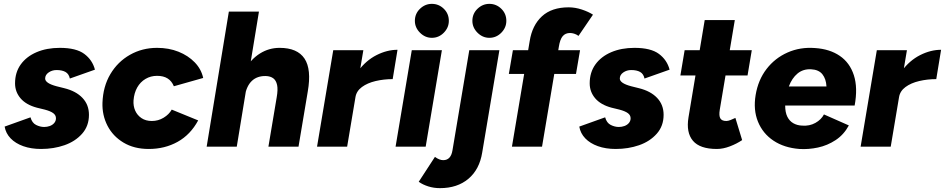

<svg xmlns="http://www.w3.org/2000/svg" viewBox="-20 -760 4897 995"><path d="M193 12Q141 12 100.5 -2.5Q60 -17 35 -43Q10 -69 4 -104L138 -152Q146 -123 167 -112.5Q188 -102 209 -102Q224 -102 238 -107Q252 -112 261 -122.5Q270 -133 270 -147Q270 -163 256 -173.5Q242 -184 212 -192L171 -202Q115 -217 86.5 -250.5Q58 -284 58 -328Q58 -385 87.5 -426Q117 -467 169.5 -489.5Q222 -512 290 -512Q375 -512 417 -480.5Q459 -449 472 -399L342 -353Q337 -377 319.5 -387Q302 -397 273 -397Q250 -397 232 -384.5Q214 -372 214 -353Q214 -341 228.5 -331Q243 -321 273 -313L313 -303Q374 -288 407.5 -252.5Q441 -217 441 -165Q441 -107 405.5 -67Q370 -27 314 -7.5Q258 12 193 12Z M751 12Q675 12 620 -21Q565 -54 537 -108.5Q509 -163 511 -227Q514 -312 552 -376Q590 -440 653.5 -476Q717 -512 794 -512Q855 -512 905 -492Q955 -472 989 -437Q1023 -402 1033 -356L881 -313Q870 -340 848.5 -353.5Q827 -367 794 -367Q761 -367 734 -351Q707 -335 691 -306.5Q675 -278 672 -240Q670 -211 680.5 -187Q691 -163 713 -148Q735 -133 767 -133Q800 -133 828 -150Q856 -167 870 -192L1007 -136Q967 -62 900.5 -25Q834 12 751 12Z M1051 0 1166 -700H1322L1207 0ZM1371 0 1414 -256 1571 -262 1527 0ZM1414 -256Q1421 -296 1416 -319.5Q1411 -343 1396.5 -354Q1382 -365 1358 -366Q1313 -367 1285.5 -341Q1258 -315 1249 -264L1203 -265Q1216 -344 1248.5 -399Q1281 -454 1327.5 -483Q1374 -512 1429 -512Q1521 -512 1558 -456.5Q1595 -401 1575 -286L1570 -256Z M1623 0 1707 -500H1863L1779 0ZM1781 -256Q1795 -337 1836 -392Q1877 -447 1931.5 -474.5Q1986 -502 2040 -502L2015 -350Q1969 -350 1926.5 -340Q1884 -330 1855.5 -309Q1827 -288 1822 -256Z M2030 0 2114 -500H2270L2186 0ZM2218 -564Q2183 -564 2156.5 -590.5Q2130 -617 2130 -652Q2130 -689 2156.5 -714.5Q2183 -740 2218 -740Q2254 -740 2280 -714.5Q2306 -689 2306 -652Q2306 -617 2280 -590.5Q2254 -564 2218 -564Z M2260 215Q2228 215 2199.5 206Q2171 197 2150 182L2234 53Q2257 70 2277 70Q2317 70 2325 18L2412 -500H2568L2479 30Q2465 118 2407.5 166.5Q2350 215 2260 215ZM2516 -564Q2481 -564 2454.5 -590.5Q2428 -617 2428 -652Q2428 -689 2454.5 -714.5Q2481 -740 2516 -740Q2552 -740 2578 -714.5Q2604 -689 2604 -652Q2604 -617 2578 -590.5Q2552 -564 2516 -564Z M2633 0 2725 -547Q2738 -629 2788.5 -675.5Q2839 -722 2927 -722Q2961 -722 2995.5 -710.5Q3030 -699 3053 -684L2978 -574Q2967 -582 2955.5 -585.5Q2944 -589 2934 -589Q2910 -589 2896 -572.5Q2882 -556 2876 -517L2789 0ZM2617 -377 2638 -500H2986L2965 -377Z M3171 12Q3119 12 3078.5 -2.5Q3038 -17 3013 -43Q2988 -69 2982 -104L3116 -152Q3124 -123 3145 -112.5Q3166 -102 3187 -102Q3202 -102 3216 -107Q3230 -112 3239 -122.5Q3248 -133 3248 -147Q3248 -163 3234 -173.5Q3220 -184 3190 -192L3149 -202Q3093 -217 3064.5 -250.5Q3036 -284 3036 -328Q3036 -385 3065.5 -426Q3095 -467 3147.5 -489.5Q3200 -512 3268 -512Q3353 -512 3395 -480.5Q3437 -449 3450 -399L3320 -353Q3315 -377 3297.5 -387Q3280 -397 3251 -397Q3228 -397 3210 -384.5Q3192 -372 3192 -353Q3192 -341 3206.5 -331Q3221 -321 3251 -313L3291 -303Q3352 -288 3385.5 -252.5Q3419 -217 3419 -165Q3419 -107 3383.5 -67Q3348 -27 3292 -7.5Q3236 12 3171 12Z M3695 12Q3607 12 3571 -30.5Q3535 -73 3548 -152L3632 -656H3788L3710 -191Q3705 -160 3713 -146.5Q3721 -133 3744 -133Q3753 -133 3766 -138Q3779 -143 3791 -149L3826 -34Q3798 -15 3762.5 -1.5Q3727 12 3695 12ZM3506 -369 3528 -500H3876L3854 -369Z M4123 12Q4044 6 3988.5 -31Q3933 -68 3908 -129.5Q3883 -191 3896 -268Q3909 -346 3952.5 -402.5Q3996 -459 4061.5 -488Q4127 -517 4204 -511Q4280 -506 4332 -470.5Q4384 -435 4405 -370Q4426 -305 4409 -213H4049Q4049 -178 4060 -155.5Q4071 -133 4091 -121.5Q4111 -110 4137 -109Q4175 -106 4205.5 -123Q4236 -140 4250 -167L4379 -110Q4353 -62 4310.5 -34Q4268 -6 4219 4.5Q4170 15 4123 12ZM4068 -312H4263Q4261 -351 4242 -375Q4223 -399 4183 -401Q4142 -403 4113 -379Q4084 -355 4068 -312Z M4440 0 4524 -500H4680L4596 0ZM4598 -256Q4612 -337 4653 -392Q4694 -447 4748.5 -474.5Q4803 -502 4857 -502L4832 -350Q4786 -350 4743.5 -340Q4701 -330 4672.5 -309Q4644 -288 4639 -256Z"/></svg>

Font: Figtree ExtraBold
Style: Italic
Weight: 800
Italic angle: -9.5°
Foundry: Erik Kennedy
Version: Version 2.001;gftools[0.9.30]